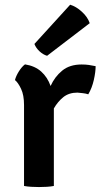

<svg xmlns="http://www.w3.org/2000/svg" viewBox="-20 -770 420 795"><path d="M42 -438.5Q46 -455 58.2 -474.5Q70.5 -494 83.5 -503.5Q124.5 -497 150.5 -473.8Q176.5 -450.5 189.5 -414Q206.5 -452 237.5 -477.5Q268.5 -503 318 -503Q335 -503 348.2 -501Q361.5 -499 376 -496Q376 -472.5 368.5 -439Q361 -405.5 345.5 -379.5Q334.5 -383 323.2 -384.2Q312 -385.5 300.5 -386.5Q265.5 -386.5 242.2 -367.8Q219 -349 203 -321V0Q190.5 2.5 174 3.5Q157.5 4.5 141.5 4.5Q125.5 4.5 109 3.5Q92.5 2.5 79.5 0V-335Q79.5 -376.5 67.2 -402.2Q55 -428 42 -438.5ZM270.5 -750.5Q295.5 -743 319.2 -721.2Q343 -699.5 351.5 -674L175 -539Q159 -543.5 144 -557.2Q129 -571 122.5 -588Z"/></svg>

Font: Signika Negative SemiBold
Style: Regular
Weight: 600
Designer: Anna Giedryś
Foundry: Anna Giedryś
Version: Version 2.000; ttfautohint (v1.8.3) -l 8 -r 50 -G 200 -x 9 -